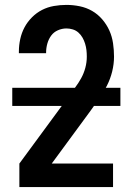

<svg xmlns="http://www.w3.org/2000/svg" viewBox="-20 -763 540 783"><path d="M59 0V-96L259 -368Q272 -387 286 -405.5Q300 -424 311 -444Q322 -464 328 -486.5Q334 -509 334 -532Q334 -546 332.5 -559Q331 -572 327 -585Q323 -598 316.5 -609.5Q310 -621 300 -630Q290 -639 277 -643Q264 -647 251 -647Q233 -647 216 -639.5Q199 -632 188.5 -617.5Q178 -603 173 -585Q168 -567 168 -549V-546H57V-553Q57 -578 62.5 -603.5Q68 -629 80 -651.5Q92 -674 110.5 -692.5Q129 -711 151.5 -722.5Q174 -734 199.5 -738.5Q225 -743 251 -743Q278 -743 305 -737.5Q332 -732 355.5 -718.5Q379 -705 397 -684Q415 -663 426 -638.5Q437 -614 441 -586.5Q445 -559 445 -532Q445 -502 437.5 -471.5Q430 -441 416 -413.5Q402 -386 384.5 -361Q367 -336 349 -311L191 -96H441V0ZM30 -331V-405H471V-331Z"/></svg>

Font: Moesevka
Style: Bold
Weight: 700
Monospace: yes
Designer: Belleve Invis
Foundry: Belleve Invis
Version: Version 32.5.0; ttfautohint (v1.8.4)